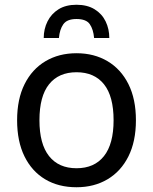

<svg xmlns="http://www.w3.org/2000/svg" viewBox="-20 -780 644 808"><path d="M52 -274Q52 -363 83.5 -426Q115 -489 171.5 -522.5Q228 -556 302 -556Q376 -556 432.5 -522.5Q489 -489 520.5 -426Q552 -363 552 -274Q552 -185 520.5 -122Q489 -59 432.5 -25.5Q376 8 302 8Q226 8 170 -25.5Q114 -59 83 -122Q52 -185 52 -274ZM146 -274Q146 -174 186.5 -123Q227 -72 302 -72Q377 -72 417.5 -123Q458 -174 458 -274Q458 -375 417.5 -425.5Q377 -476 302 -476Q227 -476 186.5 -425.5Q146 -375 146 -274ZM302 -760Q347 -760 378 -741Q409 -722 424.5 -690Q440 -658 440 -620H376Q373 -656 358 -678Q343 -700 302 -700Q262 -700 246.5 -678Q231 -656 228 -620H164Q164 -658 180 -690Q196 -722 226.5 -741Q257 -760 302 -760Z"/></svg>

Font: Kufam
Style: Regular
Weight: 400
Designer: Wael Morcos, Artur Schmal
Foundry: Original Type
Version: Version 1.301; ttfautohint (v1.8.3)